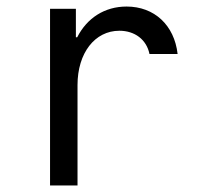

<svg xmlns="http://www.w3.org/2000/svg" viewBox="-20 -567 640 587"><path d="M217 0V-307C217 -405 270 -473 345 -473C392 -473 428 -446 437 -402H523C513 -490 452 -547 367 -547C300 -547 246 -512 216 -453H212V-540H133V0Z"/></svg>

Font: CommitMono
Style: 400Regular
Weight: 400
Monospace: yes
Designer: Eigil Nikolajsen
Foundry: Eigil Nikolajsen
Version: Version 1.143